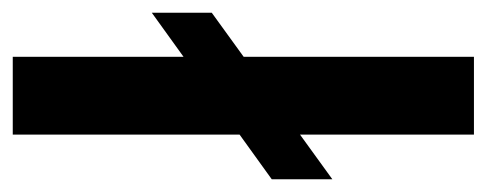

<svg xmlns="http://www.w3.org/2000/svg" viewBox="-256 -512 763 301"><g transform="rotate(-90 125.5 -361.5)"><path d="M65 0V-723H187V0ZM-5 -222V-317L256 -505V-411Z"/></g></svg>

Font: Archivo Variable SemiBold
Style: Regular
Weight: 600
Designer: Hector Gatti
Foundry: Omnibus-Type
Version: Version 2.001